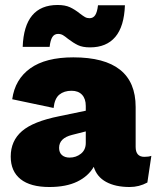

<svg xmlns="http://www.w3.org/2000/svg" viewBox="-20 -740 627 770"><path d="M587 -115 571 -8Q538 10 500 10Q443 10 405.5 -10.5Q368 -31 356 -71Q334 -33 289.5 -11.5Q245 10 178 10Q102 10 62.5 -21.5Q23 -53 23 -112Q23 -175 68 -214Q113 -253 218 -274L324 -296V-315Q324 -344 309 -360Q294 -376 267 -376Q237 -376 218 -360.5Q199 -345 195 -307L29 -342Q40 -422 101.5 -466Q163 -510 274 -510Q524 -510 524 -311V-151Q524 -111 559 -111Q576 -111 587 -115ZM324 -167V-213L269 -199Q217 -186 217 -147Q217 -128 228.5 -118Q240 -108 259 -108Q285 -108 304.5 -123.5Q324 -139 324 -167ZM341 -550Q311 -550 292.5 -559Q274 -568 253 -584Q241 -594 232.5 -599Q224 -604 213 -604Q198 -604 190 -591.5Q182 -579 179 -552H71Q77 -720 211 -720Q241 -720 260.5 -711Q280 -702 300 -686Q313 -676 321 -671.5Q329 -667 339 -667Q354 -667 362 -679.5Q370 -692 373 -719H481Q478 -634 442.5 -592Q407 -550 341 -550Z"/></svg>

Font: Work Sans ExtraBold
Style: Regular
Weight: 800
Designer: Wei Huang
Foundry: Wei Huang
Version: Version 1.500